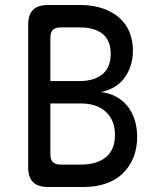

<svg xmlns="http://www.w3.org/2000/svg" viewBox="-20 -750 640 770"><path d="M174 -730H301Q351 -730 390 -717Q429 -704 456.5 -680.5Q484 -657 498.5 -623Q513 -589 513 -547Q513 -513 503.5 -485Q494 -457 477.5 -435.5Q461 -414 437.5 -400.5Q414 -387 385 -381Q417 -377 444 -363Q471 -349 490 -326Q509 -303 519.5 -271.5Q530 -240 530 -201Q530 -155 515 -118Q500 -81 472.5 -54.5Q445 -28 405 -14Q365 0 315 0H174Q132 0 112.5 -19.5Q93 -39 93 -80V-650Q93 -691 112.5 -710.5Q132 -730 174 -730ZM182 -335V-130Q182 -110 192 -100Q202 -90 222 -90H305Q368 -90 404.5 -119.5Q441 -149 441 -208Q441 -268 404.5 -301.5Q368 -335 305 -335ZM182 -425H300Q358 -425 391 -452.5Q424 -480 424 -534Q424 -588 391.5 -614Q359 -640 301 -640H222Q202 -640 192 -630Q182 -620 182 -600Z"/></svg>

Font: Maple Mono NF CN
Style: Regular
Weight: 400
Monospace: yes
Designer: subframe7536
Version: Version 7.000